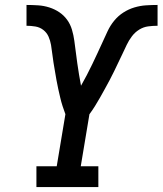

<svg xmlns="http://www.w3.org/2000/svg" viewBox="-20 -755 656 775"><path d="M127 0V-84H209L244 -294Q238 -310 232.5 -327Q227 -344 223 -361.5Q219 -379 215 -396.5Q211 -414 208 -431.5Q205 -449 202 -466.5Q199 -484 196 -502Q193 -520 191 -538Q189 -556 186 -573.5Q183 -591 176 -607Q169 -623 155 -634Q141 -645 123 -648Q105 -651 87 -651V-735Q110 -735 133.5 -733.5Q157 -732 179 -725Q201 -718 219.5 -705.5Q238 -693 251 -675Q264 -657 270.5 -635Q277 -613 280 -590.5Q283 -568 286 -545Q289 -522 292 -499.5Q295 -477 299 -454Q303 -431 307 -409Q319 -430 330.5 -452Q342 -474 352.5 -496Q363 -518 373.5 -540.5Q384 -563 394 -585Q404 -607 414.5 -629.5Q425 -652 441 -671.5Q457 -691 478 -704.5Q499 -718 522.5 -725Q546 -732 569.5 -733.5Q593 -735 616 -735V-651Q597 -651 578 -648.5Q559 -646 542 -635.5Q525 -625 512.5 -608.5Q500 -592 491.5 -574Q483 -556 474.5 -538Q466 -520 457.5 -502.5Q449 -485 440.5 -467Q432 -449 422.5 -431.5Q413 -414 403.5 -396.5Q394 -379 384 -361.5Q374 -344 363.5 -327Q353 -310 341 -294L306 -84H377V0Z"/></svg>

Font: Iosevka Slab MdExObl
Style: Regular
Weight: 500
Width: 7
Italic angle: -9°
Monospace: yes
Designer: Belleve Invis
Foundry: Belleve Invis
Version: Version 11.1.1; ttfautohint (v1.8.3)